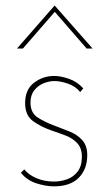

<svg xmlns="http://www.w3.org/2000/svg" viewBox="-20 -652 384 680"><path d="M171 8Q143 8 109.5 -2.5Q76 -13 54 -40L66 -52Q81 -33 109 -21Q137 -9 171 -9Q195 -9 217.5 -17Q240 -25 255 -44.5Q270 -64 270 -97Q270 -127 254 -144.5Q238 -162 213.5 -171.5Q189 -181 162 -190Q125 -203 97 -223Q69 -243 69 -287Q69 -335 100.5 -359Q132 -383 172 -383Q195 -383 224 -373Q253 -363 275 -339L264 -326Q247 -347 220 -356Q193 -365 173 -365Q155 -365 135.5 -357.5Q116 -350 102 -333Q88 -316 88 -289Q88 -252 114 -235.5Q140 -219 173 -207Q200 -197 227 -186Q254 -175 271.5 -155.5Q289 -136 289 -102Q289 -53 259 -22.5Q229 8 171 8ZM287 -480 174 -610 61 -480H40L173 -632H174L308 -480Z"/></svg>

Font: Synthetic Thin
Style: Regular
Weight: 100
Designer: Santiago Orozco
Foundry: Typemade
Version: Version 2.000; ttfautohint (v1.8.4.7-5d5b)